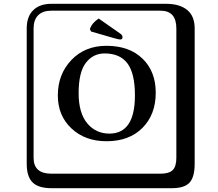

<svg xmlns="http://www.w3.org/2000/svg" viewBox="-20 -774 1140 1006"><path d="M528 -494Q468 -494 430 -445Q392 -396 392 -286Q392 -182 437 -128Q482 -74 553 -74Q687 -74 687 -274Q687 -389 648 -441.5Q609 -494 528 -494ZM796 -288Q796 -174 726.5 -104Q657 -34 538 -34Q426 -34 354.5 -101Q283 -168 283 -274Q283 -385 354 -459.5Q425 -534 538 -534Q657 -534 726.5 -467Q796 -400 796 -288ZM249 -718Q204 -718 180 -694Q156 -670 156 -625V53Q156 136 249 136H821Q866 136 885 117Q904 98 904 53V-625Q904 -718 821 -718ZM1000 84Q1000 153 973.5 182.5Q947 212 881 212H249Q181 212 150.5 181.5Q120 151 120 84V-625Q120 -687 154 -720.5Q188 -754 249 -754H851Q921 -754 960.5 -722Q1000 -690 1000 -625ZM497 -677 610 -598Q622 -590 622 -579Q622 -567 610 -567Q603 -567 578 -574L457 -609L451 -621Q460 -652 497 -677Z"/></svg>

Font: Libertinus Keyboard
Style: Regular
Weight: 700
Designer: Philipp H. Poll
Foundry: Khaled Hosny
Version: Version 6.7